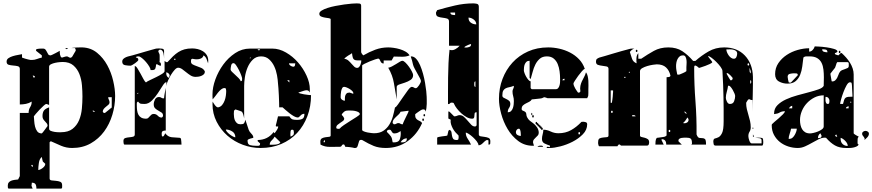

<svg xmlns="http://www.w3.org/2000/svg" viewBox="-20 -847 5152 1134"><path d="M400 -563Q404 -564 413.5 -565Q423 -566 433.5 -566.5Q444 -567 453.5 -567Q463 -567 467 -567Q517 -565 553.5 -535Q590 -505 613.5 -462Q637 -419 648.5 -369.5Q660 -320 660 -280Q660 -224 643.5 -169Q627 -114 595 -70.5Q563 -27 515.5 0Q468 27 406 27Q372 27 341 14Q310 1 280 -13L273 -7V207Q273 217 284.5 218.5Q296 220 310 221Q324 222 335.5 226.5Q347 231 347 247Q347 249 347 258Q347 267 340 267H195Q195 248 189 240Q183 232 168 232Q168 240 167 243Q166 246 166 248.5Q166 251 167.5 254.5Q169 258 173 267H33Q27 267 26.5 260Q26 253 26 250Q26 238 31.5 231Q37 224 46 220.5Q55 217 65.5 215.5Q76 214 87 213L97 193V-180H149Q149 -200 158 -214Q167 -228 167 -243V-247Q151 -237 133 -233.5Q115 -230 97 -230V-440Q97 -453 85 -456Q73 -459 58 -460Q43 -461 31 -464.5Q19 -468 19 -483Q19 -496 30 -503.5Q41 -511 56 -515.5Q71 -520 86 -522.5Q101 -525 110 -527V-507Q110 -507 115.5 -505Q121 -503 129 -500.5Q137 -498 145.5 -496Q154 -494 160 -493H170Q184 -493 198.5 -498.5Q213 -504 227 -507V-520L193 -547V-553Q193 -556 198.5 -557.5Q204 -559 211 -559.5Q218 -560 224.5 -560Q231 -560 234 -560Q244 -560 249 -553.5Q254 -547 257.5 -539.5Q261 -532 265 -526Q269 -520 277 -520H280Q283 -521 290.5 -524.5Q298 -528 306.5 -532.5Q315 -537 322.5 -541Q330 -545 333 -547Q333 -544 333 -537.5Q333 -531 334.5 -524.5Q336 -518 338.5 -512.5Q341 -507 347 -507Q348 -507 356.5 -510Q365 -513 367 -513H369Q370 -513 371 -513.5Q372 -514 374 -514Q380 -514 385 -510Q390 -506 397 -506Q400 -506 400 -507Q401 -507 403.5 -509.5Q406 -512 407 -513Q410 -519 418 -532Q426 -545 427 -547Q428 -548 426 -557L423 -563ZM380 -560Q378 -557 373 -557Q368 -557 367 -560Q365 -563 373.5 -563Q382 -563 380 -560ZM270 -87Q270 -78 280 -74Q290 -70 302.5 -68Q315 -66 326 -66Q337 -66 340 -66Q383 -66 408.5 -86Q434 -106 447 -137Q460 -168 463.5 -205Q467 -242 467 -277Q467 -308 464 -343.5Q461 -379 449 -409.5Q437 -440 413.5 -460.5Q390 -481 350 -481Q346 -481 333 -480Q320 -479 306 -476Q292 -473 281 -467.5Q270 -462 270 -453V-227Q268 -228 262 -230.5Q256 -233 253 -233Q249 -233 237.5 -222.5Q226 -212 213.5 -199Q201 -186 191 -174Q181 -162 180 -160Q181 -150 182 -133Q183 -116 187 -99.5Q191 -83 200 -71Q209 -59 227 -59Q228 -59 233.5 -66Q239 -73 245 -81L261 -103Q261 -112 256.5 -118Q252 -124 246 -130Q240 -136 235.5 -143Q231 -150 231 -161Q231 -180 238 -192Q245 -204 270 -213ZM187 -393Q183 -399 180 -400H173L180 -387ZM640 -273H619Q619 -265 623 -258Q627 -251 627 -242Q627 -234 620.5 -228.5Q614 -223 606.5 -217Q599 -211 593 -204Q587 -197 587 -187Q587 -186 589.5 -183.5Q592 -181 593 -180H600Q601 -181 605 -184Q609 -187 614.5 -191.5Q620 -196 625 -200Q630 -204 633 -207Q635 -207 638 -210Q639 -211 640 -213ZM540 -187Q539 -191 533 -193Q533 -194 530 -194Q528 -194 527 -193Q528 -188 533 -187Q534 -186 537 -186Q539 -186 540 -187ZM233 107Q232 104 229.5 93.5Q227 83 227 80Q213 91 209.5 115.5Q206 140 206 157Q211 157 218.5 153.5Q226 150 233 144.5Q240 139 244 132.5Q248 126 247 120ZM173 127H165Q165 135 173 140Z M869 -433Q870 -440 862 -453.5Q854 -467 842.5 -480.5Q831 -494 818.5 -504Q806 -514 799 -514Q795 -514 789.5 -513.5Q784 -513 782 -507Q797 -507 797 -493Q797 -490 791 -484.5Q785 -479 777.5 -473.5Q770 -468 762 -463.5Q754 -459 751 -459Q736 -459 719 -462Q702 -465 702 -483Q702 -493 709 -499.5Q716 -506 726 -510Q736 -514 746 -516Q756 -518 762 -520Q770 -522 790 -528Q810 -534 832.5 -540.5Q855 -547 874.5 -552.5Q894 -558 902 -560L919 -561Q925 -561 937 -559.5Q949 -558 949 -547V-501Q949 -507 948 -516.5Q947 -526 945 -534Q943 -542 938 -548Q933 -554 926 -554Q923 -554 922 -553Q917 -551 916 -547Q915 -546 915 -543Q915 -541 916 -540Q916 -539 919 -533.5Q922 -528 922 -527Q923 -525 923 -518Q923 -511 923 -503.5Q923 -496 923 -489Q923 -482 922 -480Q929 -478 930 -471Q931 -464 931 -459L922 -460Q921 -460 915.5 -463Q910 -466 909 -467H902Q901 -452 897.5 -442.5Q894 -433 879 -433ZM969 -480Q986 -499 1001.5 -514Q1017 -529 1033.5 -539.5Q1050 -550 1069.5 -555.5Q1089 -561 1115 -561Q1131 -561 1148 -557Q1165 -553 1179 -544Q1193 -535 1201.5 -521Q1210 -507 1210 -487L1209 -473Q1206 -484 1200 -498.5Q1194 -513 1182 -520Q1179 -509 1171 -504Q1163 -499 1153 -497.5Q1143 -496 1133 -497Q1123 -498 1116 -500Q1109 -498 1108.5 -493Q1108 -488 1108 -483Q1108 -472 1118 -466.5Q1128 -461 1141.5 -456.5Q1155 -452 1168.5 -446Q1182 -440 1189 -427Q1190 -426 1190 -423Q1190 -414 1183.5 -408Q1177 -402 1168 -398.5Q1159 -395 1150 -394Q1141 -393 1135 -393Q1119 -393 1105.5 -401.5Q1092 -410 1080 -420Q1068 -430 1056 -438.5Q1044 -447 1032 -447Q1023 -447 1012 -435Q1001 -423 990.5 -406Q980 -389 972 -370.5Q964 -352 961 -339Q962 -345 962.5 -351Q963 -357 963 -362Q954 -362 941.5 -342Q929 -322 913 -297.5Q897 -273 877 -253Q857 -233 834 -233Q823 -233 813.5 -234Q804 -235 796 -247Q788 -245 788 -235.5Q788 -226 788 -223Q788 -208 790 -194Q792 -180 797.5 -169.5Q803 -159 814 -152.5Q825 -146 843 -146Q851 -146 855.5 -150.5Q860 -155 864.5 -160Q869 -165 874 -169.5Q879 -174 888 -174Q902 -174 912 -163.5Q922 -153 932 -153H936Q941 -156 942 -160Q943 -161 943 -163Q943 -176 934.5 -182Q926 -188 915.5 -193.5Q905 -199 896.5 -207Q888 -215 888 -231Q888 -245 895.5 -259.5Q903 -274 919 -274Q927 -274 932.5 -270Q938 -266 946 -266Q948 -266 949 -267Q950 -281 953 -296.5Q956 -312 959 -328V-76Q947 -76 941 -72.5Q935 -69 935 -57Q935 -52 935.5 -47Q936 -42 942 -40Q947 -43 950.5 -49Q954 -55 956 -60Q971 -39 994 -36.5Q1017 -34 1042 -33Q1044 -33 1046.5 -30.5Q1049 -28 1049 -27Q1050 -23 1051 -10Q1052 3 1052 7H716Q711 7 710 -1.5Q709 -10 709 -14Q709 -28 719.5 -31.5Q730 -35 742.5 -36Q755 -37 765.5 -39.5Q776 -42 776 -53V-457Q783 -457 792 -443Q801 -429 810 -412Q819 -395 827.5 -379.5Q836 -364 842 -360Q847 -365 865 -373.5Q883 -382 902.5 -391.5Q922 -401 937 -410.5Q952 -420 952 -427V-487L962 -480ZM1016 -500H1009V-493H1016ZM962 -413Q962 -396 976 -387Q977 -388 979.5 -393Q982 -398 982 -400Q982 -408 975.5 -413.5Q969 -419 962 -420ZM961 -339Q961 -337 960 -336ZM960 -336Q960 -330 959 -328ZM796 -300 789 -293H796Z M1589 -560Q1629 -560 1669 -537Q1709 -514 1740 -478.5Q1771 -443 1790.5 -400.5Q1810 -358 1810 -320L1809 -300Q1805 -309 1801 -311.5Q1797 -314 1790 -314Q1788 -314 1785.5 -313.5Q1783 -313 1782 -313Q1780 -313 1774.5 -311Q1769 -309 1762.5 -307Q1756 -305 1750.5 -303Q1745 -301 1742 -300Q1743 -298 1753 -295Q1763 -292 1775.5 -290Q1788 -288 1800 -286.5Q1812 -285 1817 -285Q1817 -218 1795.5 -161Q1774 -104 1735 -62Q1696 -20 1641 3.5Q1586 27 1519 27Q1465 27 1414 8Q1363 -11 1323.5 -45.5Q1284 -80 1259.5 -128Q1235 -176 1235 -233L1236 -247Q1237 -245 1240.5 -239Q1244 -233 1248.5 -227Q1253 -221 1258.5 -216.5Q1264 -212 1269 -213Q1283 -216 1292 -227Q1301 -238 1306.5 -252.5Q1312 -267 1314 -282.5Q1316 -298 1316 -310Q1316 -316 1314.5 -321.5Q1313 -327 1306 -327Q1296 -327 1286 -319Q1276 -311 1267 -299.5Q1258 -288 1250 -277Q1242 -266 1236 -260Q1235 -263 1235 -275Q1235 -287 1235 -290Q1235 -331 1252 -378Q1269 -425 1298.5 -465.5Q1328 -506 1368.5 -533Q1409 -560 1456 -560ZM1516 -553Q1517 -556 1509 -556Q1501 -556 1502 -553Q1504 -550 1509 -550Q1514 -550 1516 -553ZM1689 -160Q1699 -144 1709 -141.5Q1719 -139 1734 -139Q1755 -139 1766.5 -145.5Q1778 -152 1778 -175Q1764 -175 1754.5 -164Q1745 -153 1739 -153Q1729 -153 1716 -160.5Q1703 -168 1690 -178Q1677 -188 1666 -198Q1655 -208 1649 -213H1629Q1629 -221 1628.5 -241Q1628 -261 1627 -283.5Q1626 -306 1624.5 -325.5Q1623 -345 1622 -353Q1621 -375 1616 -403Q1611 -431 1599.5 -455.5Q1588 -480 1569 -497Q1550 -514 1522 -514Q1493 -514 1473.5 -495Q1454 -476 1442.5 -449Q1431 -422 1426.5 -392Q1422 -362 1422 -340V-147Q1422 -150 1419.5 -160Q1417 -170 1416 -173Q1415 -176 1412.5 -181Q1410 -186 1409 -187Q1405 -189 1398.5 -191.5Q1392 -194 1385.5 -196Q1379 -198 1374.5 -199.5Q1370 -201 1369 -200L1362 -193L1361 -174Q1361 -165 1362.5 -154Q1364 -143 1368.5 -134Q1373 -125 1380.5 -119Q1388 -113 1401 -113Q1416 -113 1421 -118.5Q1426 -124 1429 -140L1449 -80Q1453 -69 1464.5 -57.5Q1476 -46 1476 -36V-33Q1474 -32 1468.5 -31Q1463 -30 1457 -28Q1451 -26 1446.5 -23.5Q1442 -21 1442 -17Q1442 6 1456.5 10Q1471 14 1490 14Q1495 14 1505.5 14Q1516 14 1516 3V0L1502 -13V-20Q1562 -21 1596 -67L1602 -60Q1607 -67 1615 -78.5Q1623 -90 1623 -100H1610L1609 -107Q1611 -113 1613 -122Q1615 -131 1617 -139Q1620 -149 1622 -160ZM1456 -507V-500L1462 -507ZM1410 -383Q1410 -388 1404.5 -403Q1399 -418 1391 -433.5Q1383 -449 1374.5 -461.5Q1366 -474 1359 -474Q1348 -474 1345 -459.5Q1342 -445 1342 -436Q1342 -431 1350 -423Q1358 -415 1368.5 -405.5Q1379 -396 1389 -386Q1399 -376 1402 -367Q1409 -368 1409.5 -373.5Q1410 -379 1410 -383ZM1687 -473Q1687 -465 1696 -459Q1705 -453 1712 -453Q1720 -453 1722 -460.5Q1724 -468 1724 -473ZM1689 -373H1676L1689 -360ZM1370 -36Q1370 -59 1352 -70.5Q1334 -82 1314 -82Q1314 -76 1321 -68Q1328 -60 1337 -53Q1346 -46 1355.5 -41Q1365 -36 1370 -36ZM1716 -63Q1716 -69 1714.5 -75Q1713 -81 1705 -81Q1697 -81 1696 -69.5Q1695 -58 1695 -53L1696 -40Q1706 -44 1711 -48.5Q1716 -53 1716 -63ZM1602 -40Q1596 -28 1584.5 -17.5Q1573 -7 1573 8Q1579 8 1588 8Q1597 8 1607 7Q1617 6 1625 3Q1633 0 1636 -7Z M2119 -80Q2119 -75 2129 -71Q2139 -67 2151.5 -64.5Q2164 -62 2175 -61Q2186 -60 2189 -60Q2222 -60 2243.5 -74Q2265 -88 2279 -110.5Q2293 -133 2300.5 -160Q2308 -187 2313 -213Q2317 -211 2330 -229.5Q2343 -248 2359 -271.5Q2375 -295 2389.5 -314.5Q2404 -334 2412 -334Q2419 -334 2424.5 -330Q2430 -326 2436 -326Q2440 -326 2445.5 -331.5Q2451 -337 2455.5 -344Q2460 -351 2463 -357.5Q2466 -364 2466 -367Q2467 -372 2460.5 -384.5Q2454 -397 2445.5 -412Q2437 -427 2429 -442Q2421 -457 2419 -467Q2417 -477 2413.5 -490Q2410 -503 2406 -513Q2407 -514 2409 -514Q2425 -514 2438 -499.5Q2451 -485 2461 -462Q2471 -439 2478.5 -411.5Q2486 -384 2490.5 -357.5Q2495 -331 2497.5 -309Q2500 -287 2500 -276Q2500 -269 2500.5 -257.5Q2501 -246 2500.5 -233.5Q2500 -221 2498.5 -208.5Q2497 -196 2493 -187Q2493 -196 2489 -198.5Q2485 -201 2480 -201Q2478 -201 2477 -200.5Q2476 -200 2475 -200H2473Q2470 -199 2464.5 -195.5Q2459 -192 2452.5 -187.5Q2446 -183 2440.5 -179Q2435 -175 2433 -173Q2432 -172 2432 -170Q2432 -155 2436.5 -148.5Q2441 -142 2447.5 -138Q2454 -134 2461 -131Q2468 -128 2473 -120Q2444 -54 2388 -13.5Q2332 27 2259 27Q2217 27 2187.5 15Q2158 3 2119 -20Q2117 -21 2113 -21Q2104 -21 2101 -13.5Q2098 -6 2096 3Q2094 12 2090.5 19.5Q2087 27 2077 27H2073Q2070 26 2062 24.5Q2054 23 2045.5 22Q2037 21 2029.5 20.5Q2022 20 2019 20Q2019 18 2016.5 13Q2014 8 2013 7Q2012 6 2009 6Q2002 6 1998.5 13Q1995 20 1987 20Q1960 20 1929 20.5Q1898 21 1873 7L1872 -10Q1872 -25 1881.5 -30Q1891 -35 1902.5 -36.5Q1914 -38 1923.5 -39Q1933 -40 1933 -47V-733Q1933 -738 1922.5 -739.5Q1912 -741 1899.5 -743Q1887 -745 1876.5 -749.5Q1866 -754 1866 -766Q1866 -776 1879.5 -784.5Q1893 -793 1914.5 -800Q1936 -807 1962 -812Q1988 -817 2012.5 -820.5Q2037 -824 2057 -825.5Q2077 -827 2087 -827Q2093 -827 2103 -826Q2113 -825 2113 -813V-540Q2113 -536 2117.5 -529.5Q2122 -523 2126 -520Q2160 -540 2196.5 -553.5Q2233 -567 2273 -567Q2286 -567 2304.5 -564.5Q2323 -562 2341.5 -556.5Q2360 -551 2375.5 -542Q2391 -533 2399 -520Q2379 -511 2351 -512Q2323 -513 2306 -513L2293 -490H2246V-472Q2237 -472 2233 -476.5Q2229 -481 2226.5 -486.5Q2224 -492 2221.5 -496.5Q2219 -501 2213 -501Q2210 -501 2195 -496Q2180 -491 2163 -484Q2146 -477 2132.5 -470Q2119 -463 2119 -460ZM2114 -490Q2097 -490 2087 -490.5Q2077 -491 2071.5 -495Q2066 -499 2063.5 -507.5Q2061 -516 2059 -533Q2056 -530 2049.5 -526.5Q2043 -523 2036 -518.5Q2029 -514 2022.5 -509Q2016 -504 2013 -500Q2028 -498 2038 -489Q2048 -480 2056 -470.5Q2064 -461 2072 -453.5Q2080 -446 2090 -446Q2096 -446 2100.5 -451Q2105 -456 2108 -462.5Q2111 -469 2112.5 -476.5Q2114 -484 2114 -490ZM2323 -260Q2314 -310 2306.5 -356Q2299 -402 2273 -447Q2282 -448 2294.5 -454.5Q2307 -461 2319 -468.5Q2331 -476 2341 -482Q2351 -488 2356 -488Q2364 -488 2375 -477Q2386 -466 2396 -452Q2406 -438 2413 -424Q2420 -410 2420 -404Q2420 -385 2405 -375Q2390 -365 2371.5 -359Q2353 -353 2338 -348Q2323 -343 2323 -333ZM2066 -293Q2067 -294 2067 -297Q2067 -303 2060.5 -309.5Q2054 -316 2045 -321.5Q2036 -327 2027 -330.5Q2018 -334 2013 -334Q2005 -334 2001 -326.5Q1997 -319 1995 -309Q1993 -299 1992.5 -289Q1992 -279 1992 -273Q1992 -264 2000 -258Q2008 -252 2017 -252Q2017 -259 2017 -267.5Q2017 -276 2019.5 -283Q2022 -290 2027 -295Q2032 -300 2043 -300H2046ZM1999 -167Q2000 -166 2003 -163.5Q2006 -161 2006 -160Q2007 -158 2008.5 -156Q2010 -154 2011 -152Q2012 -149 2013 -147Q2013 -138 2005.5 -132.5Q1998 -127 1989.5 -121.5Q1981 -116 1973.5 -109.5Q1966 -103 1966 -93Q1966 -88 1971 -87Q1976 -86 1979 -86Q1984 -86 1986 -87Q1993 -96 2011.5 -108.5Q2030 -121 2050 -133.5Q2070 -146 2086.5 -156.5Q2103 -167 2106 -173Q2103 -182 2094.5 -186Q2086 -190 2075.5 -192Q2065 -194 2054 -194Q2043 -194 2035 -194Q2023 -194 2016.5 -190Q2010 -186 1999 -173ZM2393 -193 2346 -187Q2342 -178 2334.5 -171Q2327 -164 2319 -156.5Q2311 -149 2305 -141Q2299 -133 2299 -123V-120Q2302 -116 2306 -113H2309Q2316 -113 2321 -116.5Q2326 -120 2333 -120Q2340 -120 2344.5 -116.5Q2349 -113 2356 -113H2359Q2360 -119 2365.5 -130.5Q2371 -142 2377 -154.5Q2383 -167 2388 -177Q2393 -187 2393 -190ZM2486 -160Q2481 -160 2481 -166.5Q2481 -173 2486 -173Q2491 -173 2491 -166.5Q2491 -160 2486 -160ZM2479 -133Q2474 -133 2474 -140Q2474 -147 2479 -147Q2484 -147 2484 -140Q2484 -133 2479 -133ZM2346 -73Q2336 -66 2328 -62.5Q2320 -59 2309 -59Q2302 -59 2299 -62.5Q2296 -66 2293.5 -70Q2291 -74 2288.5 -77.5Q2286 -81 2280 -81Q2275 -81 2270 -78.5Q2265 -76 2265 -70Q2265 -67 2266 -67Q2274 -59 2279.5 -53Q2285 -47 2289 -41Q2293 -35 2295 -27.5Q2297 -20 2299 -7Q2302 -6 2306 -6Q2333 -6 2340 -21.5Q2347 -37 2347 -60ZM2383 -30Q2360 -30 2346 -7Q2349 -6 2356 -6Q2369 -6 2376 -11Q2383 -16 2383 -30ZM1899 -20Q1891 -15 1891 -7H1899Z M2808 -53Q2808 -44 2818.5 -42Q2829 -40 2842 -38.5Q2855 -37 2865.5 -32.5Q2876 -28 2876 -13Q2876 -8 2875.5 0Q2875 8 2865 7V-18Q2864 -19 2861 -19Q2856 -21 2855 -20Q2848 -17 2842.5 -12Q2837 -7 2831.5 -1.5Q2826 4 2820 7.5Q2814 11 2806 11Q2806 1 2796 -12Q2786 -25 2773.5 -36.5Q2761 -48 2748.5 -56Q2736 -64 2731 -64Q2731 -44 2742 -28Q2753 -12 2762 7H2562V-33Q2562 -36 2570.5 -38Q2579 -40 2590 -41.5Q2601 -43 2610.5 -44Q2620 -45 2622 -47Q2622 -47 2623 -51Q2624 -55 2625 -59.5Q2626 -64 2627 -68Q2628 -72 2628 -73Q2630 -78 2635 -80Q2645 -76 2646.5 -66Q2648 -56 2649.5 -46Q2651 -36 2656 -28Q2661 -20 2678 -20Q2686 -20 2687.5 -25.5Q2689 -31 2689 -37Q2689 -44 2688 -47Q2679 -55 2670 -65.5Q2661 -76 2654.5 -88Q2648 -100 2644 -113Q2640 -126 2642 -140L2628 -147V-189Q2631 -189 2635 -187L2662 -160H2665Q2673 -160 2680 -163.5Q2687 -167 2695 -167Q2709 -167 2720.5 -156.5Q2732 -146 2742.5 -133.5Q2753 -121 2763 -110.5Q2773 -100 2785 -100H2788Q2790 -101 2792.5 -103.5Q2795 -106 2795 -107V-184Q2785 -184 2783.5 -178Q2782 -172 2782 -165Q2782 -158 2780 -152Q2778 -146 2768 -146Q2753 -146 2736.5 -155Q2720 -164 2705 -177.5Q2690 -191 2678.5 -206Q2667 -221 2662 -233Q2660 -239 2656.5 -240Q2653 -241 2648 -241Q2640 -241 2637.5 -236.5Q2635 -232 2626 -232Q2626 -265 2626 -305.5Q2626 -346 2626.5 -389Q2627 -432 2629 -474.5Q2631 -517 2635 -553Q2652 -547 2668.5 -556Q2685 -565 2695 -577H2632V-720Q2632 -734 2620 -737.5Q2608 -741 2593.5 -742.5Q2579 -744 2567 -748.5Q2555 -753 2555 -770V-773L2562 -787Q2613 -802 2667 -814.5Q2721 -827 2775 -827Q2785 -827 2796.5 -824.5Q2808 -822 2808 -807ZM2668 -773H2640Q2640 -762 2650 -760Q2660 -758 2668 -758ZM2793 -703Q2793 -720 2778 -731.5Q2763 -743 2747 -743Q2747 -723 2761 -713Q2775 -703 2793 -703ZM2762 -587Q2752 -585 2744 -581Q2737 -578 2730.5 -574.5Q2724 -571 2722 -567Q2725 -566 2732 -566Q2740 -566 2751 -569.5Q2762 -573 2762 -583ZM2788 -367Q2782 -365 2781.5 -359.5Q2781 -354 2781 -350Q2781 -346 2781.5 -340.5Q2782 -335 2788 -333Z M3401 -300Q3404 -301 3408 -307Q3405 -326 3408 -340Q3411 -354 3416.5 -366Q3422 -378 3429 -390.5Q3436 -403 3441 -420Q3448 -411 3451 -397.5Q3454 -384 3455 -370Q3456 -356 3455.5 -342Q3455 -328 3455 -318Q3455 -315 3455 -309Q3455 -303 3455 -297Q3455 -291 3454.5 -286Q3454 -281 3454 -280L3448 -267H3214Q3212 -268 3204.5 -270.5Q3197 -273 3194 -273Q3193 -273 3187.5 -270Q3182 -267 3181 -267Q3178 -266 3169.5 -265Q3161 -264 3151 -263Q3141 -262 3132.5 -261Q3124 -260 3121 -260Q3116 -251 3106 -246Q3096 -241 3086 -236Q3076 -231 3068.5 -224Q3061 -217 3061 -203Q3061 -196 3069 -193Q3077 -190 3081 -187Q3088 -182 3088 -176Q3088 -170 3090 -162.5Q3092 -155 3099.5 -144.5Q3107 -134 3128 -120Q3141 -111 3151.5 -95.5Q3162 -80 3162 -63Q3162 -53 3156.5 -47Q3151 -41 3145 -35.5Q3139 -30 3133.5 -23.5Q3128 -17 3128 -7Q3128 -4 3130.5 3.5Q3133 11 3134 13Q3132 14 3128 14Q3078 14 3040.5 -14.5Q3003 -43 2978 -85Q2953 -127 2940 -175.5Q2927 -224 2927 -263Q2927 -326 2948 -381Q2969 -436 3007 -477.5Q3045 -519 3098.5 -543Q3152 -567 3218 -567Q3250 -567 3283.5 -559.5Q3317 -552 3347 -536.5Q3377 -521 3400 -497Q3423 -473 3434 -440Q3428 -439 3417 -426.5Q3406 -414 3395 -399Q3384 -384 3375.5 -370.5Q3367 -357 3367 -354Q3367 -348 3370 -340Q3373 -332 3377.5 -324.5Q3382 -317 3386.5 -310.5Q3391 -304 3394 -300ZM3261 -320Q3272 -320 3277.5 -327.5Q3283 -335 3285.5 -345.5Q3288 -356 3288 -367Q3288 -378 3288 -384Q3288 -403 3285 -426Q3282 -449 3274 -468.5Q3266 -488 3250.5 -501Q3235 -514 3210 -514Q3184 -514 3168 -500Q3152 -486 3142 -466Q3132 -446 3126 -422.5Q3120 -399 3114 -380L3108 -387V-488Q3096 -488 3089.5 -482Q3083 -476 3079.5 -467.5Q3076 -459 3075 -449Q3074 -439 3074 -431Q3074 -426 3078 -415Q3082 -404 3088 -393.5Q3094 -383 3101 -375Q3108 -367 3114 -367V-327Q3115 -325 3117.5 -322.5Q3120 -320 3121 -320ZM3314 -382Q3305 -382 3301 -373H3314ZM3015 -250Q3015 -266 3011 -279Q3007 -292 3007 -307Q3007 -315 3011 -322Q3015 -329 3015 -337Q3015 -339 3014 -340Q3000 -334 2988 -332Q2976 -330 2967 -325.5Q2958 -321 2952.5 -312Q2947 -303 2947 -283Q2947 -274 2954.5 -270Q2962 -266 2970.5 -262Q2979 -258 2986.5 -252Q2994 -246 2994 -233Q2994 -220 2986.5 -209.5Q2979 -199 2979 -184Q2992 -184 2999 -191.5Q3006 -199 3009.5 -209.5Q3013 -220 3014 -231Q3015 -242 3015 -250ZM3121 -167Q3118 -165 3118 -173.5Q3118 -182 3121 -180Q3124 -178 3124 -173Q3124 -168 3121 -167ZM3128 -153Q3123 -153 3123 -160Q3123 -167 3128 -167Q3133 -167 3133 -160Q3133 -153 3128 -153ZM3228 13Q3212 8 3196.5 0.5Q3181 -7 3181 -26Q3181 -40 3185 -53.5Q3189 -67 3189 -81Q3210 -81 3232 -70.5Q3254 -60 3278 -60Q3320 -60 3353 -78.5Q3386 -97 3414 -127Q3417 -128 3424 -128Q3430 -128 3439 -125.5Q3448 -123 3448 -113Q3448 -80 3422.5 -54Q3397 -28 3362 -10Q3327 8 3289.5 17.5Q3252 27 3228 27H3208Q3211 18 3216.5 20Q3222 22 3228 22ZM3174 -100Q3181 -100 3179 -93H3181Q3186 -93 3186 -86.5Q3186 -80 3181 -80Q3174 -80 3176 -87H3174Q3169 -87 3169 -93H3168Q3163 -93 3163 -100H3161Q3154 -100 3156 -107H3154Q3149 -107 3149 -113H3148Q3143 -113 3143 -120Q3143 -127 3148 -127Q3153 -127 3153 -120H3154Q3161 -120 3159 -113H3161Q3166 -113 3166 -107H3168Q3173 -107 3173 -100ZM3056 -44Q3056 -46 3056 -53Q3056 -60 3055 -67.5Q3054 -75 3051.5 -81Q3049 -87 3045 -87Q3037 -87 3032 -80.5Q3027 -74 3027 -67Q3027 -55 3036.5 -49.5Q3046 -44 3056 -44ZM3401 -53Q3406 -53 3406 -60Q3406 -67 3401 -67Q3396 -67 3396 -60Q3396 -53 3401 -53ZM3154 20Q3160 15 3164 14Q3168 13 3175 13Q3179 13 3182.5 14Q3186 15 3188 20Z M4478 0Q4478 -11 4478 -17.5Q4478 -24 4475 -27Q4472 -30 4464 -31Q4456 -32 4440 -33L4460 -34Q4478 -34 4483 -31Q4488 -28 4488 -10Q4488 -10 4488 -6Q4488 -2 4487.5 2Q4487 6 4485.5 9.5Q4484 13 4480 13H4207Q4197 13 4195 4.5Q4193 -4 4193 -10Q4193 -27 4202.5 -29Q4212 -31 4223.5 -36.5Q4235 -42 4244.5 -61Q4254 -80 4254 -131Q4254 -170 4254 -204.5Q4254 -239 4253 -273.5Q4252 -308 4251 -345Q4250 -382 4247 -427Q4247 -437 4236 -452Q4225 -467 4211 -481Q4197 -495 4183 -505.5Q4169 -516 4162 -516Q4162 -514 4165.5 -509Q4169 -504 4173.5 -498.5Q4178 -493 4182 -488Q4186 -483 4187 -480Q4185 -475 4172.5 -469Q4160 -463 4146 -458Q4132 -453 4121 -449.5Q4110 -446 4110 -446Q4107 -446 4107 -447Q4106 -447 4103.5 -450Q4101 -453 4100 -453Q4098 -455 4093 -457.5Q4088 -460 4087 -460Q4081 -460 4080.5 -453Q4080 -446 4080 -444Q4080 -347 4087.5 -249.5Q4095 -152 4094 -53Q4101 -34 4110.5 -32.5Q4120 -31 4129 -31Q4138 -31 4144 -25.5Q4150 -20 4150 7H4060Q4067 7 4067 0Q4067 -22 4059.5 -28Q4052 -34 4034 -34Q4029 -34 4021.5 -34Q4014 -34 4006 -32.5Q3998 -31 3992.5 -27.5Q3987 -24 3987 -17V-13Q3989 -11 3996.5 -3Q4004 5 4007 7H3915Q3915 -25 3888 -25L3887 -20Q3888 -17 3893.5 -6.5Q3899 4 3900 7H3851Q3851 -1 3852 -13.5Q3853 -26 3860 -33Q3863 -33 3869.5 -34Q3876 -35 3883.5 -36Q3891 -37 3897.5 -38Q3904 -39 3907 -40Q3909 -41 3913 -43.5Q3917 -46 3917 -47V-391Q3921 -391 3929.5 -392Q3938 -393 3940 -400Q3933 -431 3913.5 -449Q3894 -467 3859 -467Q3853 -467 3836.5 -464.5Q3820 -462 3803 -457Q3786 -452 3773 -444.5Q3760 -437 3760 -427V-47Q3760 -40 3768.5 -38Q3777 -36 3787 -33.5Q3797 -31 3805.5 -25.5Q3814 -20 3814 -6Q3814 0 3811.5 6.5Q3809 13 3800 13H3647Q3646 9 3640 7Q3640 6 3637 6Q3634 6 3634 7Q3633 8 3630 11.5Q3627 15 3627 17H3520Q3517 17 3515.5 12.5Q3514 8 3513 3Q3512 -3 3513 -10Q3513 -26 3522.5 -30Q3532 -34 3543.5 -35Q3555 -36 3564.5 -37Q3574 -38 3574 -47V-440Q3574 -452 3562.5 -454.5Q3551 -457 3537 -458.5Q3523 -460 3511.5 -464Q3500 -468 3500 -483Q3500 -494 3505 -498.5Q3510 -503 3520 -507Q3529 -509 3552 -516Q3575 -523 3600.5 -530.5Q3626 -538 3648.5 -544.5Q3671 -551 3680 -553Q3696 -557 3700.5 -558.5Q3705 -560 3717 -560H3727Q3719 -558 3712 -552.5Q3705 -547 3700 -540Q3706 -521 3712.5 -501Q3719 -481 3740 -473Q3738 -486 3739 -504Q3740 -522 3750 -533V-500H3767Q3805 -526 3842 -546.5Q3879 -567 3927 -567Q3976 -567 4009.5 -545Q4043 -523 4074 -487H4087Q4123 -519 4164.5 -543Q4206 -567 4257 -567Q4334 -567 4379.5 -519Q4425 -471 4427 -393Q4427 -382 4427 -352.5Q4427 -323 4426 -290Q4425 -257 4424.5 -227.5Q4424 -198 4424 -187V-256Q4415 -256 4411 -258.5Q4407 -261 4404 -261Q4401 -261 4397.5 -257Q4394 -253 4387 -240Q4387 -220 4391 -202.5Q4395 -185 4400.5 -167.5Q4406 -150 4410 -132Q4414 -114 4414 -95Q4414 -80 4407 -69Q4400 -58 4400 -43Q4400 -38 4401.5 -31Q4403 -24 4405.5 -17Q4408 -10 4411.5 -5Q4415 0 4420 0ZM4334 -530Q4334 -541 4326.5 -546.5Q4319 -552 4309 -554Q4299 -556 4288 -555.5Q4277 -555 4270 -555Q4270 -547 4274 -537.5Q4278 -528 4284 -519.5Q4290 -511 4298 -505.5Q4306 -500 4314 -500Q4325 -500 4329.5 -510.5Q4334 -521 4334 -530ZM3740 -540Q3735 -540 3735 -546.5Q3735 -553 3740 -553Q3745 -553 3745 -546.5Q3745 -540 3740 -540ZM4034 -450Q4034 -457 4035 -469Q4036 -481 4034.5 -492.5Q4033 -504 4028.5 -512Q4024 -520 4014 -520Q4002 -520 3994.5 -514Q3987 -508 3982 -498.5Q3977 -489 3975 -478Q3973 -467 3973 -457Q3973 -444 3975 -433Q3977 -422 3980 -407Q3983 -406 3987 -406L3994 -407Q3999 -409 4014 -415.5Q4029 -422 4034 -427ZM4400 -460Q4405 -460 4405 -466.5Q4405 -473 4400 -473Q4395 -473 4395 -466.5Q4395 -460 4400 -460ZM4414 -427 4407 -447V-437Q4407 -430 4407.5 -424.5Q4408 -419 4414 -413ZM3700 -420Q3701 -423 3697 -423Q3693 -423 3694 -420Q3694 -417 3697 -417Q3700 -417 3700 -420ZM4307 -387Q4306 -388 4302.5 -392.5Q4299 -397 4294 -402Q4289 -407 4283 -411.5Q4277 -416 4272 -416Q4272 -415 4272.5 -411Q4273 -407 4274 -407Q4276 -403 4283.5 -390Q4291 -377 4294 -373H4300Q4306 -377 4307 -380ZM3674 -393H3667V-387H3674ZM4081 -373Q4081 -362 4077 -352Q4073 -342 4073 -330L4074 -313Q4074 -312 4077 -303.5Q4080 -295 4080 -293Q4080 -283 4075.5 -281Q4071 -279 4064 -279Q4054 -279 4046 -282.5Q4038 -286 4030 -290.5Q4022 -295 4013 -298.5Q4004 -302 3992 -302Q3992 -303 4004 -311.5Q4016 -320 4031 -332Q4046 -344 4060.5 -357Q4075 -370 4080 -380Q4081 -378 4081 -373ZM4414 -353Q4417 -356 4417 -363.5Q4417 -371 4414 -373Q4412 -374 4411.5 -371Q4411 -368 4411 -363.5Q4411 -359 4411.5 -355.5Q4412 -352 4414 -353ZM4322 -280Q4322 -285 4318 -295Q4314 -305 4308 -315.5Q4302 -326 4295.5 -333.5Q4289 -341 4284 -341Q4281 -341 4280 -340Q4278 -323 4272.5 -304.5Q4267 -286 4267 -269Q4267 -260 4273.5 -246.5Q4280 -233 4291 -233Q4310 -233 4316 -249.5Q4322 -266 4322 -280ZM3587 -313V-240H3594Q3595 -250 3597 -260Q3598 -268 3599 -277.5Q3600 -287 3600 -293Q3601 -296 3601 -303.5Q3601 -311 3601 -313ZM3594 -180Q3599 -180 3599 -186.5Q3599 -193 3594 -193Q3589 -193 3589 -186.5Q3589 -180 3594 -180ZM4034 -180Q4031 -184 4027 -187H4020L4034 -173ZM3734 -160Q3732 -165 3728.5 -166Q3725 -167 3720 -167H3714V-160ZM4047 -140Q4047 -142 4044.5 -147Q4042 -152 4040 -153Q4035 -144 4028.5 -135.5Q4022 -127 4014 -120Q4017 -119 4024 -119Q4032 -119 4039.5 -124.5Q4047 -130 4047 -140ZM4427 -87Q4424 -86 4424 -90Q4424 -94 4427 -93Q4430 -93 4430 -90Q4430 -87 4427 -87ZM3934 -67Q3939 -67 3939 -73.5Q3939 -80 3934 -80Q3929 -80 3929 -73.5Q3929 -67 3934 -67ZM4427 -40V-53L4434 -40Z M5022 -60Q5022 -58 5026 -55Q5030 -52 5035 -49Q5040 -46 5045 -43.5Q5050 -41 5052 -40Q5046 -34 5045.5 -27.5Q5045 -21 5045 -13Q5045 -9 5045 -2Q5045 5 5052 7Q5047 15 5037.5 19Q5028 23 5017.5 25Q5007 27 4996 27Q4985 27 4977 27Q4938 27 4911.5 12Q4885 -3 4859 -33Q4856 -34 4852 -34Q4834 -34 4815 -24.5Q4796 -15 4776 -3.5Q4756 8 4735 17.5Q4714 27 4692 27Q4663 27 4635.5 18Q4608 9 4586.5 -8Q4565 -25 4551.5 -50Q4538 -75 4538 -107Q4538 -111 4539 -113Q4541 -116 4553.5 -126.5Q4566 -137 4580 -149Q4594 -161 4605 -172.5Q4616 -184 4616 -190Q4597 -190 4585 -182.5Q4573 -175 4552 -173V-177Q4552 -206 4572 -226Q4592 -246 4622.5 -260Q4653 -274 4689.5 -284Q4726 -294 4758.5 -302.5Q4791 -311 4815 -319.5Q4839 -328 4845 -340L4846 -390Q4846 -413 4843.5 -435.5Q4841 -458 4832.5 -475.5Q4824 -493 4807 -503.5Q4790 -514 4762 -514Q4754 -514 4743 -514Q4732 -514 4725 -507Q4722 -482 4718.5 -455Q4715 -428 4706 -405.5Q4697 -383 4679.5 -368Q4662 -353 4631 -353Q4604 -353 4581 -365.5Q4558 -378 4558 -409Q4558 -446 4577.5 -474.5Q4597 -503 4626.5 -522.5Q4656 -542 4691.5 -552Q4727 -562 4759 -562V-542Q4770 -542 4779.5 -551.5Q4789 -561 4792 -573Q4794 -573 4815.5 -572Q4837 -571 4861.5 -567.5Q4886 -564 4906 -558Q4926 -552 4926 -543Q4926 -541 4925 -540Q4925 -539 4919 -536.5Q4913 -534 4912 -533Q4911 -533 4911 -530Q4911 -527 4912 -527Q4915 -525 4922.5 -522.5Q4930 -520 4932 -520Q4933 -520 4938.5 -526.5Q4944 -533 4945 -533Q4946 -534 4949 -534Q4951 -534 4952 -533Q4965 -521 4977.5 -507Q4990 -493 5000 -477Q5010 -461 5016 -443Q5022 -425 5022 -407ZM4867 -538Q4867 -552 4857 -554Q4847 -556 4836 -556Q4836 -544 4847 -541Q4858 -538 4867 -538ZM4939 -533Q4934 -533 4934 -540Q4934 -547 4939 -547Q4944 -547 4944 -540Q4944 -533 4939 -533ZM4892 -367Q4893 -366 4895 -366Q4906 -366 4913 -372.5Q4920 -379 4924.5 -387.5Q4929 -396 4932 -405Q4935 -414 4939 -420Q4944 -429 4953 -432.5Q4962 -436 4971 -439Q4980 -442 4986.5 -445.5Q4993 -449 4993 -458Q4993 -460 4993 -470Q4993 -480 4985 -480H4925Q4923 -478 4922 -475Q4921 -473 4920 -471Q4919 -469 4919 -467Q4918 -465 4915.5 -456.5Q4913 -448 4912 -447Q4911 -445 4907 -440.5Q4903 -436 4898.5 -430Q4894 -424 4890 -419Q4886 -414 4885 -413V-407ZM4692 -403Q4692 -413 4683.5 -413.5Q4675 -414 4669 -414Q4659 -414 4645.5 -411Q4632 -408 4632 -393Q4632 -389 4634.5 -376.5Q4637 -364 4639 -360Q4641 -359 4645 -359H4650Q4651 -359 4652 -360Q4652 -360 4658.5 -367Q4665 -374 4672.5 -382Q4680 -390 4686 -396.5Q4692 -403 4692 -403ZM4959 -233Q4963 -249 4966 -257.5Q4969 -266 4975 -270Q4981 -274 4990 -275Q4999 -276 5015 -276Q5015 -280 5014.5 -289Q5014 -298 5013.5 -308Q5013 -318 5012.5 -327Q5012 -336 5012 -340Q5011 -353 5009.5 -357Q5008 -361 5000 -361Q4990 -361 4980 -343Q4970 -325 4961.5 -302.5Q4953 -280 4947.5 -259.5Q4942 -239 4942 -233ZM4845 -284Q4816 -284 4791 -271.5Q4766 -259 4746.5 -238.5Q4727 -218 4716 -191.5Q4705 -165 4705 -138Q4705 -123 4708 -109Q4711 -95 4717.5 -84Q4724 -73 4735.5 -66Q4747 -59 4765 -59Q4771 -59 4784.5 -62Q4798 -65 4811.5 -70.5Q4825 -76 4835 -83.5Q4845 -91 4845 -100ZM4879 -251Q4879 -261 4873 -268Q4867 -275 4856 -275Q4856 -275 4855.5 -268Q4855 -261 4855.5 -253.5Q4856 -246 4859 -239.5Q4862 -233 4869 -233Q4876 -233 4877.5 -239Q4879 -245 4879 -251ZM5005 -240Q5008 -241 5008 -243.5Q5008 -246 5005 -247Q5002 -247 5002 -243Q5002 -239 5005 -240ZM4659 -222Q4652 -222 4646.5 -216Q4641 -210 4639 -207H4659ZM4992 -220Q4988 -219 4982 -216Q4976 -213 4976 -207H4992ZM4652 -87Q4650 -74 4644 -57Q4638 -40 4638 -27H4645Q4653 -27 4660.5 -33.5Q4668 -40 4673.5 -49.5Q4679 -59 4682.5 -69Q4686 -79 4686 -87ZM5112 -57Q5112 -46 5102 -35.5Q5092 -25 5085 -20Q5088 -26 5086.5 -30Q5085 -34 5081.5 -38.5Q5078 -43 5075 -47Q5072 -51 5072 -57Q5072 -65 5078.5 -69.5Q5085 -74 5092 -74Q5099 -74 5105.5 -69.5Q5112 -65 5112 -57ZM4832 -47 4825 -60Q4811 -49 4811 -31Q4817 -31 4824.5 -33Q4832 -35 4832 -43ZM4919 -53 4912 -47Q4914 -42 4919 -40H4925ZM4945 -27Q4945 -7 4957 4Q4969 15 4987 15Q4987 1 4973 -14Q4959 -29 4945 -33Z"/></svg>

Font: Genkaimincho
Style: Regular
Weight: 800
Designer: Dr. Ken Lunde (project architect, glyph set definition & overall production); Masataka HATTORI \u670D \u90E8 \u6B63 \u8C
Foundry: Adobe Systems Incorporated
Version: Version 1.00